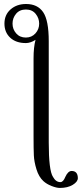

<svg xmlns="http://www.w3.org/2000/svg" viewBox="-20 -718 405 950"><path d="M2 -601.1Q2 -645 32.5 -671.6Q63 -698.2 108.9 -698.2Q166 -698.2 193.6 -657.7Q221.2 -617.2 221.2 -514.2V-13.2Q221.2 126 242.2 157.2Q256.3 183.1 278.8 183.1Q293 183.1 303.2 157.2Q316.4 128.4 334 127.9Q364.7 127.9 365.2 163.1Q365.2 181.2 340.1 196.5Q314.9 211.9 275.9 211.9Q259.8 211.9 235.4 202.4Q210.9 192.9 194.8 178.2Q171.9 157.2 160.4 119.6Q148.9 82 147.5 51Q146 20 146 -43.9V-429.2Q146 -484.4 155.8 -521Q130.9 -504.9 107.9 -504.9Q59.1 -504.9 30.5 -531.5Q2 -558.1 2 -601.1ZM173.8 -601.1Q173.8 -627.9 156.5 -649.4Q139.2 -670.9 108.2 -670.9Q77.1 -670.9 59.6 -649.9Q42 -628.9 42 -601.1Q42 -573.2 60.1 -552.7Q78.1 -532.2 107.9 -532.2Q136.7 -532.2 155.3 -552.7Q173.8 -573.2 173.8 -601.1Z"/></svg>

Font: Linux Libertine O
Style: Regular
Weight: 400
Designer: Philipp H. Poll
Foundry: Philipp H. Poll
Version: Version 5.3.0